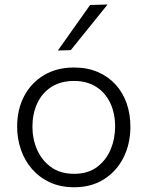

<svg xmlns="http://www.w3.org/2000/svg" viewBox="-20 -798 637 829"><path d="M300.5 10.5Q241 10.5 195.2 -10.8Q149.5 -32 118 -68.5Q86.5 -105 70.2 -152.2Q54 -199.5 54 -251Q54 -325 84.2 -382.8Q114.5 -440.5 169.8 -473.5Q225 -506.5 299.5 -506.5Q357 -506.5 402 -487.2Q447 -468 478.8 -433.2Q510.5 -398.5 526.8 -352Q543 -305.5 543 -251Q543 -177.5 513.5 -118.2Q484 -59 429.2 -24.2Q374.5 10.5 300.5 10.5ZM300 -47.5Q359.5 -47.5 398.8 -76.8Q438 -106 457.5 -152.2Q477 -198.5 477 -251Q477 -310 455.5 -354.5Q434 -399 394.2 -423.8Q354.5 -448.5 300 -448.5Q241.5 -448.5 201.2 -422.2Q161 -396 140.5 -351Q120 -306 120 -251Q120 -198.5 140 -152.2Q160 -106 200 -76.8Q240 -47.5 300 -47.5ZM230 -580Q265 -629.5 300 -679Q335 -728.5 369 -776.5L444.5 -778.5Q417.5 -745 390.8 -712Q364 -679 338 -646.5Q312 -614 285.5 -581.5Z"/></svg>

Font: Commissioner Thin Light
Style: Regular
Weight: 300
Version: Version 1.000